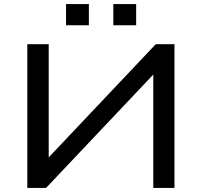

<svg xmlns="http://www.w3.org/2000/svg" viewBox="-20 -922 991 942"><path d="M114 0V-705H219V-133H203L744 -705H836V0H732V-572H747L206 0ZM536 -798V-902H648V-798ZM304 -798V-902H416V-798Z"/></svg>

Font: Nunito Sans 10pt Expanded Medium
Style: Regular
Weight: 500
Width: 7
Designer: Vernon Adams
Foundry: Vernon Adams
Version: Version 3.101;gftools[0.9.27]